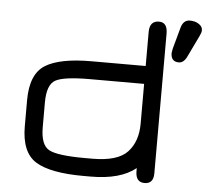

<svg xmlns="http://www.w3.org/2000/svg" viewBox="-49 -695 815 752"><g transform="rotate(5 359.0 -318.5)"><path d="M129.9 -176.8V-273.4C129.9 -320.3 140.8 -349.8 162.6 -361.8C184.4 -373.9 229.5 -379.9 297.9 -379.9H510.7V-223.6C510.7 -176.8 497.9 -139.5 472.2 -111.8C446.5 -84.1 400.4 -70.3 334 -70.3H305.7C233.4 -70.3 186 -76.3 163.6 -88.4C141.1 -100.4 129.9 -129.9 129.9 -176.8ZM59.6 -276.4V-173.8C59.6 -105.5 78.8 -59.4 117.2 -35.6C155.6 -11.9 218.4 0 305.7 0H334C411.5 0 470.4 -16.3 510.7 -48.8V-37.1C510.7 -7.8 522.5 6.8 545.9 6.8C569.3 6.8 581.1 -6.8 581.1 -34.2V-584C581.1 -613.3 570 -627.9 547.9 -627.9C523.1 -627.9 510.7 -613.3 510.7 -584V-450.2H297.9C214.5 -450.2 154 -438.3 116.2 -414.6C78.5 -390.8 59.6 -344.7 59.6 -276.4ZM671.9 -504.9 710.9 -585.9C715.5 -595.1 717.8 -602.5 717.8 -608.4C717.8 -617.5 714 -624.8 706.5 -630.4C699.1 -635.9 691.9 -639.3 685.1 -640.6C678.2 -641.9 672.5 -642.6 668 -642.6C651 -642.6 639.6 -632.5 633.8 -612.3L610.4 -527.3L607.4 -509.8C607.4 -487 617.8 -475.6 638.7 -475.6C652.3 -475.6 663.4 -485.4 671.9 -504.9Z"/></g></svg>

Font: Jura
Style: DemiBold
Weight: 600
Version: Version 2.5.1